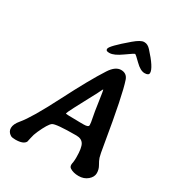

<svg xmlns="http://www.w3.org/2000/svg" viewBox="-212 -1060 1090 1182"><g transform="rotate(30 333.0 -469.5)"><path d="M395.5 -302.2Q429.2 -302.2 429.2 -316.9V-319.8Q429.2 -333 422.4 -365Q415.5 -397 404.8 -472.9Q394 -548.8 391.6 -548.8H390.6Q389.6 -548.8 385.7 -540Q381.8 -531.2 378.4 -525.4L368.7 -505.4L366.7 -502.4L365.2 -499L363.8 -496.1L361.8 -493.2Q267.1 -317.4 267.1 -308.6V-306.6Q267.1 -302.7 346.7 -302.7L364.3 -302.2ZM463.4 -928.2H467.3Q489.7 -928.2 510.7 -905.3Q590.8 -817.9 590.8 -781.7Q590.8 -763.2 561 -763.2Q531.2 -763.2 494.4 -800Q457.5 -836.9 452.1 -836.9Q446.8 -836.9 395 -799.8Q343.3 -762.7 312.5 -762.7H308.6Q287.1 -762.7 287.1 -775.4V-778.3Q287.1 -798.3 396.5 -891.1Q440.4 -928.2 463.4 -928.2ZM481 -670.4Q511.7 -580.6 564.5 -263.2Q576.2 -191.4 582 -173.6Q587.9 -155.8 601.6 -132.8Q615.2 -109.9 615.2 -82.8Q615.2 -55.7 589.4 -33.7Q563.5 -11.7 525.6 -11.7Q487.8 -11.7 463.4 -27.8Q452.6 -34.7 452.6 -50.8L453.6 -60.5L455.6 -71.3Q457.5 -85.4 457.5 -105Q457.5 -171.4 442.4 -196.3Q427.2 -221.2 390.1 -221.2Q244.6 -221.2 224.1 -206.5Q203.6 -191.9 170.9 -119.6Q158.7 -92.8 153.8 -66.4Q148.9 -40 147.5 -37.6Q133.3 -11.2 76.7 -11.2Q53.2 -11.2 43.5 -17.1Q17.6 -32.7 17.6 -60.3Q17.6 -87.9 46.4 -121.6Q96.7 -180.7 193.1 -369.4Q289.6 -558.1 352.1 -654.3Q387.2 -708.5 427.5 -708.5Q467.8 -708.5 481 -670.4Z"/></g></svg>

Font: Averia Libre
Style: Bold Italic
Weight: 700
Italic angle: -6.90001°
Version: Version 1.002